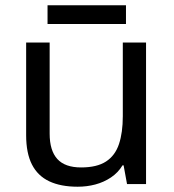

<svg xmlns="http://www.w3.org/2000/svg" viewBox="-20 -697 658 727"><path d="M533 -536V0H461L448 -71H444Q427 -43 400 -25Q373 -7 341 1.5Q309 10 274 10Q210 10 166.5 -10.5Q123 -31 101 -74Q79 -117 79 -185V-536H168V-191Q168 -127 197 -95Q226 -63 287 -63Q347 -63 381.5 -85.5Q416 -108 430.5 -151.5Q445 -195 445 -257V-536ZM457 -677V-606H160V-677Z"/></svg>

Font: Noto Sans Khmer
Style: Regular
Weight: 400
Designer: Danh Hong and the Monotype Design Team
Foundry: Monotype Imaging Inc.
Version: Version 2.003